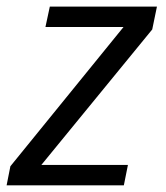

<svg xmlns="http://www.w3.org/2000/svg" viewBox="-34 -555 498 575"><path d="M-14.2 0 -2.9 -57.1 335.9 -474.1H102.1L115.2 -535.2H436L421.9 -466.8L89.8 -61H349.1L336.9 0Z"/></svg>

Font: Open Sans Hebrew
Style: Italic
Weight: 400
Italic angle: -12°
Foundry: Ascender Corporation, Yanek Iontef
Version: Version 2.001;PS 002.001;hotconv 1.0.70;makeotf.lib2.5.58329